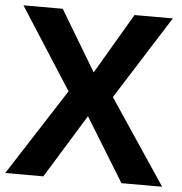

<svg xmlns="http://www.w3.org/2000/svg" viewBox="-52 -763 770 813"><g transform="rotate(5 333.5 -357.0)"><path d="M667 0H494L328 -270L162 0H0L237 -368L15 -714H182L336 -457L487 -714H650L426 -360Z"/></g></svg>

Font: Noto Sans Javanese
Style: Regular
Weight: 400
Designer: Monotype Design Team
Foundry: Monotype Imaging Inc.
Version: Version 2.004